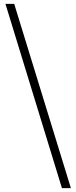

<svg xmlns="http://www.w3.org/2000/svg" viewBox="-20 -792 392 986"><path d="M344 174H298L8 -772H53Z"/></svg>

Font: Noto Serif KR
Style: Regular
Weight: 400
Designer: Ryoko NISHIZUKA  (kana & ideographs); Frank Grießhammer (Latin, Greek & Cyrillic); Wenlong ZHANG  (bopomofo); Sandoll Co
Foundry: Adobe
Version: Version 2.003-H1;hotconv 1.1.1;makeotfexe 2.6.0